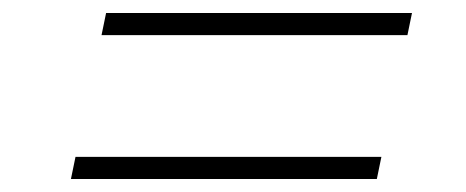

<svg xmlns="http://www.w3.org/2000/svg" viewBox="-20 -470 716 295"><path d="M136 -416 143 -450H613L606 -416ZM89 -195 96 -229H566L559 -195Z"/></svg>

Font: Be Vietnam Pro Thin
Style: Italic
Weight: 100
Italic angle: -12°
Designer: Lam Bao, Tony Le, Vietanh Nguyen
Foundry: Yellow Type Foundry
Version: Version 1.002; ttfautohint (v1.8.3)